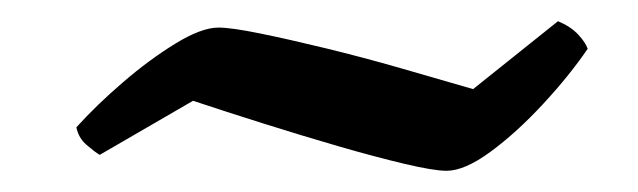

<svg xmlns="http://www.w3.org/2000/svg" viewBox="-20 -406 601 181"><path d="M401 -245Q389 -245 361.5 -251.5Q334 -258 299.5 -268Q265 -278 228.5 -289.5Q192 -301 162 -311L74 -260Q69 -263 61.5 -269.5Q54 -276 52 -286Q71 -307 96 -328.5Q121 -350 145.5 -365Q170 -380 186 -380Q198 -380 225 -374.5Q252 -369 287 -360.5Q322 -352 358.5 -341.5Q395 -331 426 -322L506 -386Q518 -381 525 -373.5Q532 -366 534 -360Q517 -335 492 -308Q467 -281 442.5 -263Q418 -245 401 -245Z"/></svg>

Font: Texturina 12pt SemiBold
Style: Italic
Weight: 600
Italic angle: -11°
Version: Version 1.002